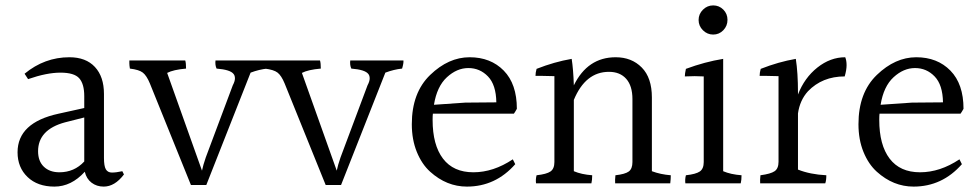

<svg xmlns="http://www.w3.org/2000/svg" viewBox="-20 -728 3628 711"><path d="M121 -168Q121 -131 142.5 -110.5Q164 -90 200 -90Q255 -90 292 -130V-293L221 -275Q121 -248 121 -168ZM364 -37Q338 -37 319 -51.5Q300 -66 294 -92Q244 -37 181.5 -37Q119 -37 82 -72.5Q45 -108 45 -164Q45 -274 197 -307L292 -328V-372Q292 -417 273.5 -438Q255 -459 204 -459Q153 -459 84 -435L71 -455Q145 -516 237 -516Q298 -516 331.5 -480Q365 -444 365 -380V-143Q365 -113 372 -101Q379 -89 394.5 -89Q410 -89 433 -94L439 -82Q405 -37 364 -37Z M461 -474Q459 -486 459 -493Q459 -500 459 -504H666Q669 -495 669 -474Q622 -470 599 -458L728 -96Q732 -116 742 -145L842 -412Q850 -427 850 -437.5Q850 -448 845 -454Q833 -470 782 -474Q776 -487 778 -504H975Q976 -494 970 -474Q940 -471 908 -459L744 -43H687L535 -419Q523 -448 509 -459Q495 -470 461 -474Z M960 -474Q958 -486 958 -493Q958 -500 958 -504H1165Q1168 -495 1168 -474Q1121 -470 1098 -458L1227 -96Q1231 -116 1241 -145L1341 -412Q1349 -427 1349 -437.5Q1349 -448 1344 -454Q1332 -470 1281 -474Q1275 -487 1277 -504H1474Q1475 -494 1469 -474Q1439 -471 1407 -459L1243 -43H1186L1034 -419Q1022 -448 1008 -459Q994 -470 960 -474Z M1587 -340 1703 -348 1818 -349Q1817 -414 1787 -445Q1757 -476 1714.5 -476Q1672 -476 1635 -442Q1598 -408 1587 -340ZM1582 -284Q1582 -191 1620.5 -140.5Q1659 -90 1733 -90Q1807 -90 1879 -138L1888 -120Q1815 -37 1709 -37Q1634 -37 1573 -92Q1542 -120 1523.5 -165.5Q1505 -211 1505 -268Q1505 -385 1573 -450.5Q1641 -516 1719 -516Q1797 -516 1845.5 -466.5Q1894 -417 1894 -325Q1888 -314 1883 -307H1583Q1582 -300 1582 -284Z M2394 -367V-94Q2426 -82 2464 -79Q2464 -65 2462 -49H2258Q2257 -61 2259 -79Q2295 -83 2308.5 -93Q2322 -103 2322 -128V-361Q2322 -410 2299 -436Q2276 -462 2235 -462Q2148 -462 2105 -358V-94Q2133 -82 2173 -79Q2173 -61 2170 -49H1965Q1963 -64 1967 -79Q2004 -83 2018.5 -93Q2033 -103 2033 -128V-446Q2004 -447 1988 -447Q1972 -447 1963 -447Q1963 -459 1967 -473Q2033 -499 2097 -510Q2103 -472 2105 -412Q2156 -516 2260 -516Q2319 -516 2356.5 -478Q2394 -440 2394 -367Z M2658.5 -616Q2643 -600 2621 -600Q2599 -600 2583 -616Q2567 -632 2567 -654Q2567 -676 2583 -692Q2599 -708 2621 -708Q2643 -708 2658.5 -692.5Q2674 -677 2674 -654.5Q2674 -632 2658.5 -616ZM2586 -128V-445Q2570 -446 2552.5 -446Q2535 -446 2516 -445Q2516 -455 2520 -473Q2590 -499 2658 -510V-94Q2686 -82 2726 -79Q2726 -61 2723 -49H2518Q2516 -64 2520 -79Q2557 -83 2571.5 -93Q2586 -103 2586 -128Z M2935 -385V-378Q2959 -440 3007 -478Q3055 -516 3110 -516Q3115 -504 3115 -486.5Q3115 -469 3108 -445Q3025 -445 2972 -390Q2942 -357 2935 -308V-100Q2980 -82 3040 -79Q3040 -60 3036 -49H2795Q2794 -61 2796 -79Q2834 -84 2848.5 -94Q2863 -104 2863 -129V-446Q2834 -447 2818 -447Q2802 -447 2793 -447Q2793 -459 2797 -473Q2863 -499 2927 -510Q2935 -459 2935 -385Z M3241 -340 3357 -348 3472 -349Q3471 -414 3441 -445Q3411 -476 3368.5 -476Q3326 -476 3289 -442Q3252 -408 3241 -340ZM3236 -284Q3236 -191 3274.5 -140.5Q3313 -90 3387 -90Q3461 -90 3533 -138L3542 -120Q3469 -37 3363 -37Q3288 -37 3227 -92Q3196 -120 3177.5 -165.5Q3159 -211 3159 -268Q3159 -385 3227 -450.5Q3295 -516 3373 -516Q3451 -516 3499.5 -466.5Q3548 -417 3548 -325Q3542 -314 3537 -307H3237Q3236 -300 3236 -284Z"/></svg>

Font: Halant
Style: Regular
Weight: 400
Designer: Hitesh Malaviya (Devanagari), Satya Rajpurohit (Latin)
Foundry: Indian Type Foundry
Version: Version 1.100;PS 1.0;hotconv 1.0.78;makeotf.lib2.5.61930; tt